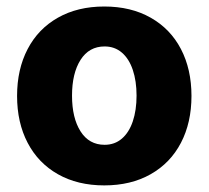

<svg xmlns="http://www.w3.org/2000/svg" viewBox="-20 -557 638 587"><path d="M32.2 -263.7Q32.2 -345.2 64.5 -407Q96.7 -468.8 157 -502.9Q217.3 -537.1 298.8 -537.1Q380.4 -537.1 440.7 -502.9Q501 -468.8 533.2 -407Q565.4 -345.2 565.4 -263.7Q565.4 -182.1 533.2 -120.4Q501 -58.6 440.7 -24.4Q380.4 9.8 298.8 9.8Q217.3 9.8 157 -24.4Q96.7 -58.6 64.5 -120.4Q32.2 -182.1 32.2 -263.7ZM397.5 -264.6Q397.5 -309.1 386 -343.3Q374.5 -377.4 352.5 -396.2Q330.6 -415 299.8 -415Q252.4 -415 226.3 -374Q200.2 -333 200.2 -264.6Q200.2 -196.3 226.3 -155.3Q252.4 -114.3 299.8 -114.3Q330.6 -114.3 352.5 -133.1Q374.5 -151.9 386 -186Q397.5 -220.2 397.5 -264.6Z"/></svg>

Font: Pretendard GOV ExtraBold
Style: Regular
Weight: 800
Designer: Base glyphs from Inter by Rasmus Andersson; Hangeul glyphs from Noto Sans CJK(Source Han Sans) by Jang Soo-young and Kan
Foundry: Kil Hyung-jin
Version: Version 1.309